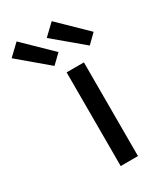

<svg xmlns="http://www.w3.org/2000/svg" viewBox="-285 -846 790 923"><g transform="rotate(-30 109.5 -384.5)"><path d="M102 0V-520H198V0ZM263 -576 102 -711 163 -769 312 -624ZM67 -576 -93 -711 -32 -769 117 -624Z"/></g></svg>

Font: Iosevka Aile Medium
Style: Regular
Weight: 500
Designer: Belleve Invis
Foundry: Belleve Invis
Version: Version 27.3.5; ttfautohint (v1.8.4)